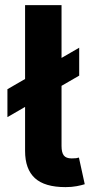

<svg xmlns="http://www.w3.org/2000/svg" viewBox="-20 -748 378 771"><path d="M243.1 3.4Q159.4 3.4 120.1 -32.7Q80.7 -68.9 80.7 -141.7V-727.5H227.1V-161.8Q227.1 -135.5 236.3 -123.7Q245.5 -111.9 267.5 -111.9Q279.3 -111.9 285.7 -112.7Q292.1 -113.6 296.9 -115.3L320.3 -8.3Q308.6 -4.4 288.4 -0.5Q268.3 3.4 243.1 3.4ZM9.8 -277.7V-389.8L298 -556.4V-444.3Z"/></svg>

Font: Inter Variable LoSnoCo
Style: Regular
Weight: 400
Designer: Rasmus Andersson
Foundry: rsms
Version: Version 4.000;git-a52131595; featfreeze: case,dlig,ss01,ss02